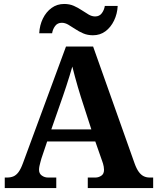

<svg xmlns="http://www.w3.org/2000/svg" viewBox="-20 -949 793 969"><path d="M4 0V-53H16Q34 -53 48 -59Q62 -65 73.5 -80.5Q85 -96 96 -126L313 -714H450L659 -125Q669 -97 680.5 -81.5Q692 -66 705.5 -59.5Q719 -53 735 -53H753V0H423V-53H462Q477 -53 491 -62Q505 -71 505 -92Q505 -100 503.5 -108Q502 -116 500 -123Q498 -130 496 -135L461 -235H218L189 -149Q187 -141 184 -131Q181 -121 179 -110.5Q177 -100 177 -92Q177 -73 191 -63Q205 -53 222 -53H264V0ZM239 -296H441L388 -460Q381 -483 373 -509.5Q365 -536 358 -563Q351 -590 345 -613Q339 -592 331 -566Q323 -540 314.5 -514Q306 -488 298 -465ZM449 -771Q422 -771 400 -780.5Q378 -790 359.5 -802.5Q341 -815 324.5 -824.5Q308 -834 292 -834Q270 -834 258 -817.5Q246 -801 243 -781H178Q180 -822 196.5 -855.5Q213 -889 240.5 -909Q268 -929 304 -929Q331 -929 352.5 -919.5Q374 -910 392.5 -897.5Q411 -885 427.5 -875.5Q444 -866 460 -866Q482 -866 494 -882.5Q506 -899 509 -919H574Q572 -879 555.5 -845Q539 -811 512 -791Q485 -771 449 -771Z"/></svg>

Font: Noto Serif Armenian
Style: Regular
Weight: 400
Designer: Monotype Design Team
Foundry: Monotype Imaging Inc.
Version: Version 2.007